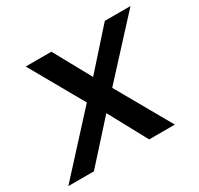

<svg xmlns="http://www.w3.org/2000/svg" viewBox="-152 -714 897 865"><g transform="rotate(-30 296.0 -281.0)"><path d="M364.5 -284.5 526 0H392.5L284.5 -199L105 0H-28L232.5 -284.5L75 -562.5H208.5L314.5 -370L486.5 -562.5H620Z"/></g></svg>

Font: Russisch Sans SemiBold
Style: Italic
Weight: 600
Width: 4
Italic angle: -10°
Designer: Michael Sharanda (font) & Cristiano Sobral (main changes)
Foundry: Michael Sharanda
Version: Version 2.00;September 8, 2020;FontCreator 13.0.0.2681 64-bi